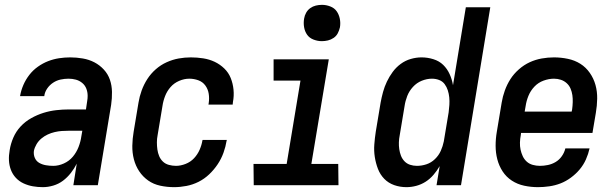

<svg xmlns="http://www.w3.org/2000/svg" viewBox="-20 -765 2540 793"><path d="M157 8Q136 8 116 4.5Q96 1 77.5 -7.5Q59 -16 45.5 -30.5Q32 -45 25 -63.5Q18 -82 17 -102.5Q16 -123 20 -145Q24 -171 35 -196.5Q46 -222 65 -242.5Q84 -263 109 -277Q134 -291 160 -299Q186 -307 212.5 -310Q239 -313 265 -313H335L340 -347Q341 -352 341.5 -358Q342 -364 342 -369Q342 -385 336.5 -399Q331 -413 319.5 -422.5Q308 -432 293.5 -436Q279 -440 263 -440Q247 -440 230.5 -436.5Q214 -433 199.5 -423.5Q185 -414 175 -399.5Q165 -385 163 -369V-368H63V-369Q67 -392 76.5 -414Q86 -436 101 -455.5Q116 -475 136.5 -489.5Q157 -504 179 -512.5Q201 -521 224 -524.5Q247 -528 270 -528Q296 -528 322 -523.5Q348 -519 370 -507.5Q392 -496 409 -477.5Q426 -459 434 -435.5Q442 -412 442.5 -385.5Q443 -359 439 -332L384 0H283L297 -89Q287 -69 272.5 -50.5Q258 -32 240 -18.5Q222 -5 200 1.5Q178 8 157 8ZM200 -80Q222 -80 244 -90Q266 -100 281 -118Q296 -136 304.5 -158Q313 -180 316 -202L320 -225H265Q250 -225 235.5 -224Q221 -223 206 -219.5Q191 -216 177 -209.5Q163 -203 151 -193Q139 -183 131 -169.5Q123 -156 120 -142Q118 -126 124 -112.5Q130 -99 142.5 -92Q155 -85 170 -82.5Q185 -80 200 -80Z M699 8Q670 8 642 2Q614 -4 592 -19.5Q570 -35 555 -57.5Q540 -80 533 -107Q526 -134 526.5 -163Q527 -192 532 -221L552 -341Q556 -366 565 -391Q574 -416 588.5 -438.5Q603 -461 623.5 -479Q644 -497 668.5 -508Q693 -519 718 -523.5Q743 -528 768 -528Q794 -528 819.5 -524Q845 -520 867 -509.5Q889 -499 906.5 -482Q924 -465 933 -442.5Q942 -420 944.5 -394.5Q947 -369 942 -343L941 -333H841L842 -339Q845 -359 842 -378Q839 -397 828 -412Q817 -427 799 -433.5Q781 -440 762 -440Q741 -440 720 -431Q699 -422 684.5 -405.5Q670 -389 662 -368.5Q654 -348 651 -327L631 -207Q628 -192 628 -177Q628 -162 630 -147.5Q632 -133 637.5 -120Q643 -107 653 -97.5Q663 -88 677.5 -84Q692 -80 707 -80Q726 -80 746.5 -88Q767 -96 781.5 -111.5Q796 -127 804.5 -146.5Q813 -166 816 -185L817 -187H917L916 -184Q912 -159 903 -134Q894 -109 879 -86.5Q864 -64 844 -45Q824 -26 800 -14Q776 -2 750 3Q724 8 699 8Z M1378 0H1028L1027 -88H1164L1221 -432H1110V-520H1338L1266 -88H1377ZM1309 -595Q1292 -595 1275 -601.5Q1258 -608 1248.5 -621.5Q1239 -635 1236 -652.5Q1233 -670 1236 -688Q1238 -701 1244.5 -712.5Q1251 -724 1261.5 -731.5Q1272 -739 1284.5 -742Q1297 -745 1310 -745Q1327 -745 1344 -738.5Q1361 -732 1370.5 -718.5Q1380 -705 1383.5 -687.5Q1387 -670 1384 -652Q1381 -639 1375 -627.5Q1369 -616 1358 -608.5Q1347 -601 1334.5 -598Q1322 -595 1309 -595Z M1659 8Q1632 8 1608 -0.5Q1584 -9 1567 -26.5Q1550 -44 1541 -67.5Q1532 -91 1528 -116.5Q1524 -142 1526 -168.5Q1528 -195 1532 -221L1552 -341Q1556 -363 1562 -385Q1568 -407 1578 -428Q1588 -449 1602 -468Q1616 -487 1635 -501Q1654 -515 1676.5 -521.5Q1699 -528 1721 -528Q1746 -528 1770 -520.5Q1794 -513 1810.5 -497Q1827 -481 1837 -459Q1847 -437 1851 -413L1904 -735H2005L1884 0H1783L1796 -79Q1785 -60 1770.5 -43Q1756 -26 1738 -14.5Q1720 -3 1699.5 2.5Q1679 8 1659 8ZM1702 -80Q1722 -80 1741.5 -86.5Q1761 -93 1776.5 -108Q1792 -123 1800.5 -142Q1809 -161 1813 -181L1833 -301Q1835 -316 1836 -332Q1837 -348 1835.5 -363Q1834 -378 1829.5 -392Q1825 -406 1816.5 -417.5Q1808 -429 1794 -434.5Q1780 -440 1764 -440Q1743 -440 1722 -431.5Q1701 -423 1685.5 -406Q1670 -389 1662 -368.5Q1654 -348 1651 -327L1631 -207Q1628 -192 1627.5 -177.5Q1627 -163 1629 -149Q1631 -135 1636 -122Q1641 -109 1650.5 -99Q1660 -89 1673.5 -84.5Q1687 -80 1702 -80Z M2202 8Q2173 8 2145 2Q2117 -4 2094 -19Q2071 -34 2056 -57Q2041 -80 2034 -107Q2027 -134 2027 -163Q2027 -192 2032 -221L2052 -341Q2056 -366 2065 -391Q2074 -416 2088 -438Q2102 -460 2123 -478.5Q2144 -497 2168 -508Q2192 -519 2217.5 -523.5Q2243 -528 2268 -528Q2297 -528 2325.5 -522Q2354 -516 2377 -501.5Q2400 -487 2416 -464Q2432 -441 2439.5 -414Q2447 -387 2446.5 -357.5Q2446 -328 2441 -299L2427 -216H2132L2131 -207Q2128 -192 2127.5 -176.5Q2127 -161 2130 -147Q2133 -133 2139 -120Q2145 -107 2155.5 -97.5Q2166 -88 2180.5 -84Q2195 -80 2210 -80Q2226 -80 2243 -83.5Q2260 -87 2275 -96Q2290 -105 2300.5 -120Q2311 -135 2315 -152H2415Q2410 -129 2400 -106.5Q2390 -84 2374 -65Q2358 -46 2337.5 -31Q2317 -16 2295 -7.5Q2273 1 2249 4.5Q2225 8 2202 8ZM2147 -304H2341L2343 -313Q2345 -328 2345.5 -343Q2346 -358 2344 -372Q2342 -386 2336.5 -399Q2331 -412 2320.5 -421.5Q2310 -431 2296.5 -435.5Q2283 -440 2268 -440Q2247 -440 2225 -432Q2203 -424 2187 -407Q2171 -390 2162.5 -369Q2154 -348 2151 -327Z"/></svg>

Font: Iosevka Term Curly SmBd Obl
Style: Regular
Weight: 600
Italic angle: -9°
Designer: Belleve Invis
Foundry: Belleve Invis
Version: Version 32.3.0